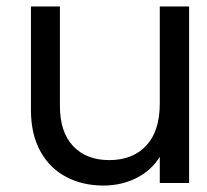

<svg xmlns="http://www.w3.org/2000/svg" viewBox="-20 -568 642 596"><path d="M567 -548V0H476V-81Q450 -39 403.5 -15.5Q357 8 301 8Q237 8 186 -18.5Q135 -45 105.5 -98Q76 -151 76 -227V-548H166V-239Q166 -158 207 -114.5Q248 -71 319 -71Q392 -71 434 -116Q476 -161 476 -247V-548Z"/></svg>

Font: Poppins A&M
Style: Regular-A&M
Weight: 400
Designer: Ninad Kale (Devanagari), Jonny Pinhorn (Latin)
Foundry: Indian Type Foundry
Version: 4.004